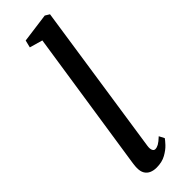

<svg xmlns="http://www.w3.org/2000/svg" viewBox="-278 -830 851 851"><g transform="rotate(-45 148.0 -404.0)"><path d="M153 -87.5Q150.5 -70.5 154.8 -61.2Q159 -52 167.5 -52Q177 -52 188.5 -58.2Q200 -64.5 218.5 -82L231.5 -57Q226.5 -49.5 211.8 -33.5Q197 -17.5 172.5 -3.8Q148 10 113.5 10Q95.5 10 81 3.8Q66.5 -2.5 58.2 -16.2Q50 -30 50.5 -52Q50.5 -56.5 51 -62.8Q51.5 -69 52.5 -75.8Q53.5 -82.5 54 -86.5L154 -747L93 -764.5L101.5 -799L239.5 -817.5L260 -805Z"/></g></svg>

Font: Merriweather 20pt
Style: Italic
Weight: 400
Italic angle: -7.8°
Version: Version 2.101